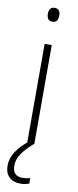

<svg xmlns="http://www.w3.org/2000/svg" viewBox="-103 -759 412 1011"><g transform="rotate(10 102.5 -253.5)"><path d="M103 -725Q121 -725 127.5 -714.5Q134 -704 134 -688Q134 -672 127 -661.5Q120 -651 103 -651Q87 -651 80 -661.5Q73 -672 73 -688Q73 -704 80 -714.5Q87 -725 103 -725ZM122 -529V0H84V-529ZM38 129Q38 186 90 186Q103 186 114.5 184Q126 182 132 180V210Q124 213 112 215.5Q100 218 86 218Q48 218 25.5 197Q3 176 3 135Q3 97 27 60Q51 23 96 -11L120 0Q84 31 61 62.5Q38 94 38 129Z"/></g></svg>

Font: Noto Sans Telugu SemiCondensed ExtraLight
Style: Regular
Weight: 200
Width: 4
Designer: Jelle Bosma - Monotype Design Team
Foundry: Monotype Imaging Inc.
Version: Version 2.005; ttfautohint (v1.8.4.7-5d5b)